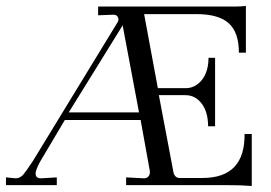

<svg xmlns="http://www.w3.org/2000/svg" viewBox="-40 -619 906 642"><path d="M782.2 -442.9H758.8Q758.8 -510.3 725.1 -541Q691.4 -571.8 617.2 -571.8H441.9L487.8 -324.2H581.1Q613.3 -324.2 636.2 -353Q657.2 -381.3 657.2 -425.8H679.2V-196.8H655.8Q655.8 -243.7 634.8 -272Q613.3 -300.8 580.1 -300.8H491.2L540 -43Q544.4 -23.9 561 -23.9H637.2Q779.3 -23.9 777.8 -170.9H801.8V2.9Q767.6 0 716.8 0H381.8V-25.9L439 -22.9Q450.2 -21.5 457 -29.8Q462.4 -36.6 460.9 -47.9L430.2 -217.8H176.8L92.8 -76.2Q79.1 -49.8 79.1 -39.1Q79.1 -21.5 99.1 -22.9L149.9 -25.9V0H-20V-25.9L11.2 -22.9Q24.4 -21.5 37.1 -34.2Q45.4 -43.5 70.8 -82L354 -545.9Q356 -549.8 356 -554.2Q356 -561 351.1 -565.9Q347.2 -569.8 338.9 -569.8L288.1 -567.9V-597.2H751Q764.6 -597.2 782.2 -599.1ZM370.1 -534.2 189.9 -243.2H424.8Z"/></svg>

Font: Unna Light
Style: Regular
Weight: 300
Designer: Jorge de Buen Unna
Foundry: Omnibus-Type
Version: Version 2.007;PS 002.007;hotconv 1.0.88;makeotf.lib2.5.64775